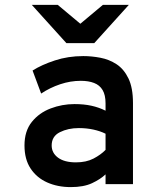

<svg xmlns="http://www.w3.org/2000/svg" viewBox="-20 -752 656 784"><path d="M269 12Q215.5 12 172.8 -7Q130 -26 105 -63.8Q80 -101.5 80 -158Q80 -217 110 -254.2Q140 -291.5 186.8 -309.2Q233.5 -327 284 -327Q323 -327 353.5 -320.2Q384 -313.5 411 -300V-330Q411 -364 399 -384.2Q387 -404.5 364.2 -413.2Q341.5 -422 310 -422Q267.5 -422 225.8 -408Q184 -394 148 -370L113 -464Q150 -487.5 204 -505.2Q258 -523 320 -523Q354 -523 389.8 -516.2Q425.5 -509.5 455.8 -489.8Q486 -470 504.5 -431.8Q523 -393.5 523 -331V0H411V-40Q390 -20 355.8 -4Q321.5 12 269 12ZM290 -89Q332 -89 361.8 -104.5Q391.5 -120 411 -140V-206Q390 -216.5 361.8 -222.8Q333.5 -229 302 -229Q258 -229 224.5 -212.2Q191 -195.5 191 -158Q191 -127.5 217 -108.2Q243 -89 290 -89ZM251 -576 110 -732H216L308 -655L400 -732H506L365 -576Z"/></svg>

Font: Overpass Mono Light
Style: Regular
Weight: 300
Monospace: yes
Designer: Delve Withrington, Dave Bailey
Foundry: Delve Fonts LLC
Version: Version 4.000